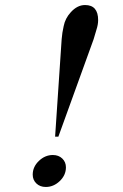

<svg xmlns="http://www.w3.org/2000/svg" viewBox="-20 -727 490 763"><path d="M352 -571 212 -184H199L225 -571Q227 -597 233 -623Q239 -654 261 -678Q287 -707 318 -707Q370 -707 370 -647Q370 -629 363 -608Q360 -599 357.5 -589.5Q355 -580 353.5 -576Q352 -572 352 -571ZM162 16Q139 16 124.5 2Q110 -12 110 -33Q110 -64 134.5 -87.5Q159 -111 190 -111Q213 -111 227.5 -97Q242 -83 242 -62Q242 -31 217.5 -7.5Q193 16 162 16Z"/></svg>

Font: GFS Didot
Style: Italic
Weight: 400
Italic angle: -12°
Designer: Takis Katsoulidis and George D. Matthiopoulos
Foundry: George Matthiopoulos and Takis Katsoulidis
Version: Version 1.0